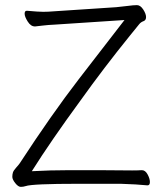

<svg xmlns="http://www.w3.org/2000/svg" viewBox="-20 -723 632 748"><path d="M368 -60 495 -59Q517 -59 532 -60H533Q546 -60 555 -43.5Q564 -27 564 -14Q564 -1 555 -1H553Q514 -5 450 -7H285Q105 -7 80 2Q71 5 61 5Q51 5 39.5 -9.5Q28 -24 28 -34Q28 -44 30.5 -51.5Q33 -59 43 -70Q53 -81 57 -87Q181 -277 286.5 -414Q392 -551 465 -645L192 -627Q168 -626 147.5 -623.5Q127 -621 117 -620H116Q100 -620 88 -639Q76 -658 76 -669.5Q76 -681 84 -681H86Q130 -677 148.5 -677Q167 -677 191 -679L433 -695Q456 -697 478 -700Q500 -703 513.5 -703Q527 -703 538 -686Q549 -669 549 -656.5Q549 -644 539 -640.5Q529 -637 522.5 -629Q516 -621 486 -584Q384 -458 294 -332Q179 -175 104 -56Q176 -60 248 -60Z"/></svg>

Font: LXGW WenKai Lite Light
Style: Regular
Weight: 300
Designer: LXGW / Fontworks Inc.
Foundry: LXGW / Fontworks Inc.
Version: Version 1.511; March 25, 2025